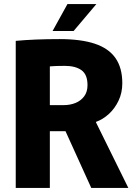

<svg xmlns="http://www.w3.org/2000/svg" viewBox="-20 -923 659 943"><path d="M57.3 -722.3Q101.7 -726.5 157.1 -728.8Q212.5 -731 272.7 -731Q378 -731 446 -708.2Q514 -685.5 547.3 -637.6Q580.7 -589.7 580.7 -514.3Q580.7 -467 562.2 -428.4Q543.8 -389.8 514.6 -363.2Q485.3 -336.5 451.3 -324.3V-322.3L610.3 0H428.2L301.8 -278.5H224.8V0H57.3ZM293 -406.7Q324.7 -406.7 351 -417.4Q377.3 -428.2 393.6 -450.1Q409.8 -472 409.8 -504.8Q409.8 -556.8 380.3 -578.2Q350.8 -599.5 298.2 -599.5Q275 -599.5 257.2 -598.9Q239.5 -598.3 224.8 -597V-406.7ZM238.2 -770.7 311.3 -903H453.3L341.5 -770.7Z"/></svg>

Font: Murecho Thin
Style: Regular
Weight: 100
Designer: Neil Summerour
Foundry: Positype
Version: Version 1.010